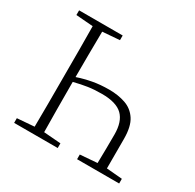

<svg xmlns="http://www.w3.org/2000/svg" viewBox="-148 -835 1012 996"><g transform="rotate(30 358.0 -337.0)"><path d="M53 -646V-674H314V-646L212 -638Q211 -571 210.5 -501.5Q210 -432 210 -365Q251 -379 296 -387.5Q341 -396 395 -396Q448 -396 492 -381Q536 -366 562 -326.5Q588 -287 588 -212V-36L682 -28V0H430V-28L532 -36Q533 -79 533.5 -124.5Q534 -170 534 -208Q534 -285 496.5 -321.5Q459 -358 373 -358Q327 -358 290.5 -352.5Q254 -347 210 -336V-310Q210 -241 210.5 -172.5Q211 -104 212 -36L314 -28V0H53V-28L155 -36Q156 -104 156 -172.5Q156 -241 156 -310V-364Q156 -433 156 -501.5Q156 -570 155 -638Z"/></g></svg>

Font: Source Serif Pro Light
Style: Regular
Weight: 300
Designer: Frank Grießhammer
Foundry: Adobe Systems Incorporated
Version: Version 3.001;hotconv 1.0.111;makeotfexe 2.5.65597